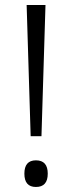

<svg xmlns="http://www.w3.org/2000/svg" viewBox="-20 -734 287 764"><path d="M86 -714H161L145 -192H102ZM77 -43Q77 -96 123 -96Q170 -96 170 -43Q170 10 123 10Q77 10 77 -43Z"/></svg>

Font: OpenSansMMV
Style: Light
Weight: 300
Foundry: Ascender Corporation
Version: Version 4.001